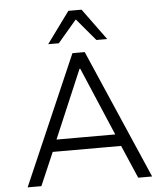

<svg xmlns="http://www.w3.org/2000/svg" viewBox="-61 -990 895 1043"><g transform="rotate(-5 386.5 -468.0)"><path d="M47 0 353 -705H420L726 0H650L563 -202L603 -180H170L209 -202L122 0ZM384 -617 219 -229 194 -245H580L553 -229L388 -617ZM226 -765 351 -936H423L548 -765H489L387 -886L284 -765Z"/></g></svg>

Font: Nunito Sans 6pt Light
Style: Regular
Weight: 300
Version: Version 3.101;gftools[0.9.27]